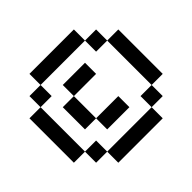

<svg xmlns="http://www.w3.org/2000/svg" viewBox="-132 -570 764 764"><g transform="rotate(-45 250.0 -188.0)"><path d="M125 -437.5H375V-375H125ZM62.5 -375H125V-312.5H62.5ZM375 -375H437.5V-312.5H375ZM0 -312.5H62.5V-62.5H0ZM187.5 -312.5H312.5V-250H187.5ZM437.5 -312.5H500V-62.5H437.5ZM125 -250H187.5V-125H125ZM187.5 -125H312.5V-62.5H187.5ZM62.5 -62.5H125V0H62.5ZM375 -62.5H437.5V0H375ZM125 0H375V62.5H125Z"/></g></svg>

Font: Half Eighties
Style: Regular
Weight: 400
Monospace: yes
Designer: Jayvee Enaguas (HarvettFox96)
Version: 20191127.01dev02